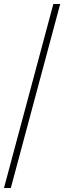

<svg xmlns="http://www.w3.org/2000/svg" viewBox="-20 -828 324 968"><path d="M0 120 249 -808H283.5L34.5 120Z"/></svg>

Font: Encode Sans SC SemiExpanded Thin
Style: Regular
Weight: 250
Width: 6
Designer: Multiple Designers
Foundry: Impallari Type
Version: Version 3.002